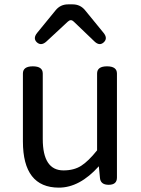

<svg xmlns="http://www.w3.org/2000/svg" viewBox="-20 -847 647 880"><path d="M176 -210Q176 -66 271 -66Q319 -66 352 -87Q385 -108 425 -158V-510Q425 -543 470.5 -543Q516 -543 516 -510V-33Q516 0 478 0Q440 0 438 -33L433 -85Q345 13 250 13Q85 13 85 -199V-510Q85 -543 130.5 -543Q176 -543 176 -510ZM149 -653Q130 -671 150 -696L235 -800Q257 -827 292 -827H313Q348 -827 370 -800L455 -696Q475 -671 455.5 -653Q436 -635 413 -657L318 -748Q305 -761 291 -748L193 -657Q169 -635 149 -653Z"/></svg>

Font: Raw Maruko Gothic CJK TC
Style: Regular
Weight: 400
Version: Version 1.001